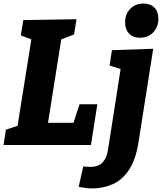

<svg xmlns="http://www.w3.org/2000/svg" viewBox="-26 -815 910 1079"><path d="M421 -229H521L485 0H-6L7 -86L91 -114L70 -91L153 -611L170 -586L91 -616L105 -702L404 -707L390 -621L301 -587L321 -611L238 -89L221 -125H405L378 -97ZM416 235 442 120Q453 121 462 122Q471 123 480 123Q528 123 551 97.5Q574 72 581 27L654 -441L666 -422L590 -447L603 -533L835 -541L752 -13Q736 85 698 141Q660 197 606.5 220.5Q553 244 492 244Q470 244 453 241Q436 238 416 235ZM761 -603Q721 -603 699 -626.5Q677 -650 677 -689Q677 -736 706 -765.5Q735 -795 780 -795Q819 -795 841.5 -772.5Q864 -750 864 -709Q864 -664 835.5 -633.5Q807 -603 761 -603Z"/></svg>

Font: Bitter Thin ExtraBold
Style: Italic
Weight: 800
Italic angle: -9°
Version: Version 2.002